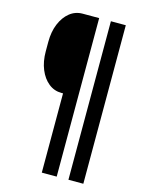

<svg xmlns="http://www.w3.org/2000/svg" viewBox="-144 -885 887 1170"><g transform="rotate(15 300.0 -300.0)"><path d="M500 -800V200H406V-800ZM70 -520V-580Q70 -644 90.5 -693.5Q111 -743 146.5 -771.5Q182 -800 228 -800H332V200H238V-300H228Q182 -300 146.5 -328.5Q111 -357 90.5 -406.5Q70 -456 70 -520Z"/></g></svg>

Font: Martian Mono Condensed
Style: Regular
Weight: 400
Width: 3
Designer: Roman Shamin
Foundry: Evil Martians
Version: Version 1.000